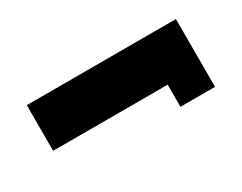

<svg xmlns="http://www.w3.org/2000/svg" viewBox="-44 -598 757 601"><g transform="rotate(-30 334.5 -297.5)"><path d="M65 -255V-420H604V-175H479V-255Z"/></g></svg>

Font: Jost* Black
Style: Regular
Weight: 900
Version: Version 3.7